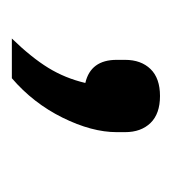

<svg xmlns="http://www.w3.org/2000/svg" viewBox="-3 -153 290 324"><g transform="rotate(90 142.0 9.0)"><path d="M45 134Q77 101 94.5 72.5Q112 44 120 10Q81 1 81 -43V-57Q81 -84 96.5 -100Q112 -116 142 -116Q172 -116 187.5 -100Q203 -84 203 -57V-43Q203 -1 178.5 48.5Q154 98 112 134Z"/></g></svg>

Font: IBM Plex Sans JP
Style: Regular
Weight: 400
Designer: Mike Abbink; Paul van der Laan; Pieter van Rosmalen; Wujin Sim; Yejin Wi; Jinhee Kim; Boomi Park; Yona Kim; Kichan Ma
Foundry: Sandoll Inc.
Version: Version 1.001